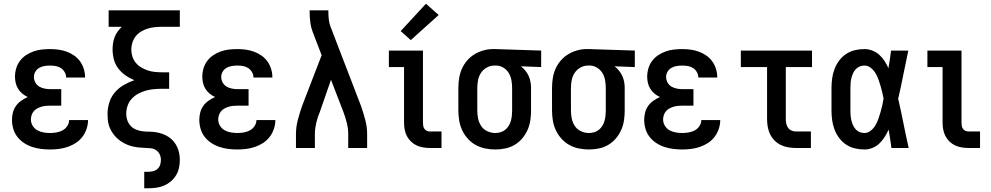

<svg xmlns="http://www.w3.org/2000/svg" viewBox="-20 -790 5290 1025"><path d="M247 8Q223 8 199 5Q175 2 152 -5.5Q129 -13 108.5 -26.5Q88 -40 73 -59Q58 -78 51 -102Q44 -126 44 -150Q44 -170 49 -189.5Q54 -209 65.5 -225Q77 -241 93.5 -252.5Q110 -264 128 -272Q113 -279 99.5 -290Q86 -301 77 -315.5Q68 -330 64 -346.5Q60 -363 60 -380Q60 -403 66.5 -425Q73 -447 86.5 -465Q100 -483 119 -495.5Q138 -508 159 -515.5Q180 -523 202.5 -525.5Q225 -528 247 -528Q270 -528 292 -525Q314 -522 335 -514.5Q356 -507 375 -494Q394 -481 407 -463Q420 -445 427 -423Q434 -401 434 -379Q434 -378 434 -377.5Q434 -377 434 -376H333Q333 -376 333 -376.5Q333 -377 333 -377Q333 -392 325 -405.5Q317 -419 304.5 -427Q292 -435 277 -437.5Q262 -440 247 -440Q232 -440 217 -437.5Q202 -435 189 -427.5Q176 -420 168.5 -407Q161 -394 161 -379Q161 -363 169 -349Q177 -335 190 -327.5Q203 -320 218.5 -317Q234 -314 250 -314H307V-226H250Q238 -226 226 -225Q214 -224 202 -220.5Q190 -217 179.5 -211.5Q169 -206 161 -197Q153 -188 149 -176Q145 -164 145 -152Q145 -134 154.5 -118.5Q164 -103 179.5 -94.5Q195 -86 212.5 -83Q230 -80 247 -80Q265 -80 282 -83Q299 -86 314 -94Q329 -102 339 -117Q349 -132 349 -149Q349 -149 349 -149Q349 -149 349 -149H450Q450 -149 450 -149Q450 -149 450 -149Q450 -125 442 -101.5Q434 -78 419.5 -59Q405 -40 385 -27Q365 -14 342 -6Q319 2 295 5Q271 8 247 8Z M750 215V127H773Q786 127 799 123.5Q812 120 821.5 111Q831 102 835 89.5Q839 77 839 64Q839 48 832.5 34Q826 20 813 11.5Q800 3 784.5 1.5Q769 0 754 -0.5Q739 -1 723.5 -2.5Q708 -4 693.5 -7Q679 -10 664.5 -15.5Q650 -21 637 -28.5Q624 -36 612 -46Q600 -56 590.5 -67.5Q581 -79 573.5 -92.5Q566 -106 561.5 -120.5Q557 -135 555.5 -150.5Q554 -166 554 -181Q554 -212 563.5 -242.5Q573 -273 593 -296.5Q613 -320 640.5 -336Q668 -352 697 -362Q672 -372 650 -387.5Q628 -403 611.5 -424.5Q595 -446 588 -472.5Q581 -499 581 -526Q581 -543 583.5 -559.5Q586 -576 592 -592Q598 -608 608 -621.5Q618 -635 630 -647H560V-735H940V-647H845Q826 -647 806.5 -645Q787 -643 769 -637.5Q751 -632 734 -622Q717 -612 705 -597Q693 -582 687 -563.5Q681 -545 681 -526Q681 -506 687 -487.5Q693 -469 705 -454.5Q717 -440 734 -430Q751 -420 769 -414Q787 -408 806.5 -406Q826 -404 845 -404H883V-316H845Q823 -316 801 -314Q779 -312 758 -306Q737 -300 717.5 -289.5Q698 -279 683 -262.5Q668 -246 661 -225Q654 -204 654 -182Q654 -164 660 -147Q666 -130 678.5 -117Q691 -104 708 -97.5Q725 -91 742.5 -89Q760 -87 778 -87Q796 -87 813.5 -84Q831 -81 848 -75Q865 -69 880 -59Q895 -49 906.5 -35.5Q918 -22 925.5 -6Q933 10 936.5 28Q940 46 940 64Q940 85 935.5 106Q931 127 920 145.5Q909 164 892.5 178Q876 192 856.5 200.5Q837 209 815.5 212Q794 215 773 215Z M1247 8Q1223 8 1199 5Q1175 2 1152 -5.5Q1129 -13 1108.5 -26.5Q1088 -40 1073 -59Q1058 -78 1051 -102Q1044 -126 1044 -150Q1044 -170 1049 -189.5Q1054 -209 1065.5 -225Q1077 -241 1093.5 -252.5Q1110 -264 1128 -272Q1113 -279 1099.5 -290Q1086 -301 1077 -315.5Q1068 -330 1064 -346.5Q1060 -363 1060 -380Q1060 -403 1066.5 -425Q1073 -447 1086.5 -465Q1100 -483 1119 -495.5Q1138 -508 1159 -515.5Q1180 -523 1202.5 -525.5Q1225 -528 1247 -528Q1270 -528 1292 -525Q1314 -522 1335 -514.5Q1356 -507 1375 -494Q1394 -481 1407 -463Q1420 -445 1427 -423Q1434 -401 1434 -379Q1434 -378 1434 -377.5Q1434 -377 1434 -376H1333Q1333 -376 1333 -376.5Q1333 -377 1333 -377Q1333 -392 1325 -405.5Q1317 -419 1304.5 -427Q1292 -435 1277 -437.5Q1262 -440 1247 -440Q1232 -440 1217 -437.5Q1202 -435 1189 -427.5Q1176 -420 1168.5 -407Q1161 -394 1161 -379Q1161 -363 1169 -349Q1177 -335 1190 -327.5Q1203 -320 1218.5 -317Q1234 -314 1250 -314H1307V-226H1250Q1238 -226 1226 -225Q1214 -224 1202 -220.5Q1190 -217 1179.5 -211.5Q1169 -206 1161 -197Q1153 -188 1149 -176Q1145 -164 1145 -152Q1145 -134 1154.5 -118.5Q1164 -103 1179.5 -94.5Q1195 -86 1212.5 -83Q1230 -80 1247 -80Q1265 -80 1282 -83Q1299 -86 1314 -94Q1329 -102 1339 -117Q1349 -132 1349 -149Q1349 -149 1349 -149Q1349 -149 1349 -149H1450Q1450 -149 1450 -149Q1450 -149 1450 -149Q1450 -125 1442 -101.5Q1434 -78 1419.5 -59Q1405 -40 1385 -27Q1365 -14 1342 -6Q1319 2 1295 5Q1271 8 1247 8Z M1560 0V-74Q1560 -112 1570 -150Q1580 -188 1593 -225L1665 -412L1697 -495L1650 -618Q1640 -644 1636.5 -672Q1633 -700 1633 -728V-735H1733V-728Q1733 -708 1735 -688Q1737 -668 1744 -649L1907 -225Q1920 -188 1930 -150Q1940 -112 1940 -74V0H1839V-74Q1839 -104 1831.5 -134Q1824 -164 1813 -193L1747 -364L1688 -194Q1682 -180 1677 -165Q1672 -150 1668.5 -135Q1665 -120 1663 -104.5Q1661 -89 1661 -74V0Z M2275 0Q2257 0 2239 -3Q2221 -6 2204.5 -13.5Q2188 -21 2174.5 -34Q2161 -47 2152.5 -63Q2144 -79 2140.5 -97.5Q2137 -116 2137 -134V-432H2056V-520H2238V-134Q2238 -126 2239.5 -117.5Q2241 -109 2246 -102Q2251 -95 2259 -91.5Q2267 -88 2275 -88H2337V0ZM2173 -576 2119 -624 2254 -770 2322 -710Z M2624 8Q2597 8 2570 2.5Q2543 -3 2519.5 -16Q2496 -29 2477.5 -49.5Q2459 -70 2447.5 -94.5Q2436 -119 2431.5 -146Q2427 -173 2427 -200V-320Q2427 -346 2431 -372Q2435 -398 2445.5 -422Q2456 -446 2473 -466Q2490 -486 2512 -499.5Q2534 -513 2559.5 -520.5Q2585 -528 2611 -528Q2614 -528 2617.5 -528Q2621 -528 2625 -528L2869 -520V-432L2761 -436Q2774 -426 2784.5 -413Q2795 -400 2802 -385Q2809 -370 2812 -353.5Q2815 -337 2815 -320V-200Q2815 -173 2811 -146.5Q2807 -120 2796 -95.5Q2785 -71 2767.5 -50.5Q2750 -30 2727 -16.5Q2704 -3 2677.5 2.5Q2651 8 2624 8ZM2624 -80Q2638 -80 2652 -84Q2666 -88 2677 -97Q2688 -106 2695.5 -118Q2703 -130 2707 -144Q2711 -158 2712.5 -172Q2714 -186 2714 -200V-320Q2714 -340 2710.5 -360.5Q2707 -381 2697 -398.5Q2687 -416 2669.5 -427.5Q2652 -439 2632 -440H2625Q2623 -440 2621.5 -440Q2620 -440 2619 -440Q2597 -440 2578 -429Q2559 -418 2547.5 -400.5Q2536 -383 2532 -362Q2528 -341 2528 -320V-200Q2528 -178 2532.5 -156.5Q2537 -135 2549 -117Q2561 -99 2581.5 -89.5Q2602 -80 2624 -80Z M3124 8Q3097 8 3070 2.5Q3043 -3 3019.5 -16Q2996 -29 2977.5 -49.5Q2959 -70 2947.5 -94.5Q2936 -119 2931.5 -146Q2927 -173 2927 -200V-320Q2927 -346 2931 -372Q2935 -398 2945.5 -422Q2956 -446 2973 -466Q2990 -486 3012 -499.5Q3034 -513 3059.5 -520.5Q3085 -528 3111 -528Q3114 -528 3117.5 -528Q3121 -528 3125 -528L3369 -520V-432L3261 -436Q3274 -426 3284.5 -413Q3295 -400 3302 -385Q3309 -370 3312 -353.5Q3315 -337 3315 -320V-200Q3315 -173 3311 -146.5Q3307 -120 3296 -95.5Q3285 -71 3267.5 -50.5Q3250 -30 3227 -16.5Q3204 -3 3177.5 2.5Q3151 8 3124 8ZM3124 -80Q3138 -80 3152 -84Q3166 -88 3177 -97Q3188 -106 3195.5 -118Q3203 -130 3207 -144Q3211 -158 3212.5 -172Q3214 -186 3214 -200V-320Q3214 -340 3210.5 -360.5Q3207 -381 3197 -398.5Q3187 -416 3169.5 -427.5Q3152 -439 3132 -440H3125Q3123 -440 3121.5 -440Q3120 -440 3119 -440Q3097 -440 3078 -429Q3059 -418 3047.5 -400.5Q3036 -383 3032 -362Q3028 -341 3028 -320V-200Q3028 -178 3032.5 -156.5Q3037 -135 3049 -117Q3061 -99 3081.5 -89.5Q3102 -80 3124 -80Z M3622 8Q3598 8 3574 5Q3550 2 3527 -5.5Q3504 -13 3483.5 -26.5Q3463 -40 3448 -59Q3433 -78 3426 -102Q3419 -126 3419 -150Q3419 -170 3424 -189.5Q3429 -209 3440.5 -225Q3452 -241 3468.5 -252.5Q3485 -264 3503 -272Q3488 -279 3474.5 -290Q3461 -301 3452 -315.5Q3443 -330 3439 -346.5Q3435 -363 3435 -380Q3435 -403 3441.5 -425Q3448 -447 3461.5 -465Q3475 -483 3494 -495.5Q3513 -508 3534 -515.5Q3555 -523 3577.5 -525.5Q3600 -528 3622 -528Q3645 -528 3667 -525Q3689 -522 3710 -514.5Q3731 -507 3750 -494Q3769 -481 3782 -463Q3795 -445 3802 -423Q3809 -401 3809 -379Q3809 -378 3809 -377.5Q3809 -377 3809 -376H3708Q3708 -376 3708 -376.5Q3708 -377 3708 -377Q3708 -392 3700 -405.5Q3692 -419 3679.5 -427Q3667 -435 3652 -437.5Q3637 -440 3622 -440Q3607 -440 3592 -437.5Q3577 -435 3564 -427.5Q3551 -420 3543.5 -407Q3536 -394 3536 -379Q3536 -363 3544 -349Q3552 -335 3565 -327.5Q3578 -320 3593.5 -317Q3609 -314 3625 -314H3682V-226H3625Q3613 -226 3601 -225Q3589 -224 3577 -220.5Q3565 -217 3554.5 -211.5Q3544 -206 3536 -197Q3528 -188 3524 -176Q3520 -164 3520 -152Q3520 -134 3529.5 -118.5Q3539 -103 3554.5 -94.5Q3570 -86 3587.5 -83Q3605 -80 3622 -80Q3640 -80 3657 -83Q3674 -86 3689 -94Q3704 -102 3714 -117Q3724 -132 3724 -149Q3724 -149 3724 -149Q3724 -149 3724 -149H3825Q3825 -149 3825 -149Q3825 -149 3825 -149Q3825 -125 3817 -101.5Q3809 -78 3794.5 -59Q3780 -40 3760 -27Q3740 -14 3717 -6Q3694 2 3670 5Q3646 8 3622 8Z M4229 0Q4209 0 4188 -3.5Q4167 -7 4148.5 -16Q4130 -25 4115 -40Q4100 -55 4091 -74Q4082 -93 4078.5 -113.5Q4075 -134 4075 -155V-432H3935V-520H4315V-432H4175V-155Q4175 -142 4177.5 -130Q4180 -118 4187 -108Q4194 -98 4205.5 -93Q4217 -88 4229 -88H4309V0Z M4595 8Q4569 8 4543.5 2Q4518 -4 4496.5 -18.5Q4475 -33 4459.5 -54Q4444 -75 4435 -99Q4426 -123 4422.5 -148.5Q4419 -174 4419 -200V-320Q4419 -346 4422.5 -371.5Q4426 -397 4435 -421Q4444 -445 4459.5 -466Q4475 -487 4496.5 -501.5Q4518 -516 4543.5 -522Q4569 -528 4595 -528Q4616 -528 4637 -520Q4658 -512 4674 -497.5Q4690 -483 4702 -464.5Q4714 -446 4723 -426Q4727 -450 4730.5 -473.5Q4734 -497 4737 -520H4829Q4815 -456 4802.5 -391.5Q4790 -327 4775 -263Q4790 -198 4803 -132Q4816 -66 4831 0H4739Q4736 -25 4732 -49.5Q4728 -74 4724 -98Q4715 -78 4703 -59Q4691 -40 4675 -24.5Q4659 -9 4638 -0.5Q4617 8 4595 8ZM4595 -80Q4613 -80 4628.5 -92.5Q4644 -105 4653.5 -121Q4663 -137 4669 -154.5Q4675 -172 4680.5 -190.5Q4686 -209 4690 -227Q4694 -245 4697 -264Q4694 -281 4689.5 -299Q4685 -317 4680 -334.5Q4675 -352 4668.5 -369Q4662 -386 4652.5 -401.5Q4643 -417 4628 -428.5Q4613 -440 4595 -440Q4581 -440 4569 -435Q4557 -430 4548 -420Q4539 -410 4533.5 -397.5Q4528 -385 4525 -372.5Q4522 -360 4521 -346.5Q4520 -333 4520 -320V-200Q4520 -187 4521 -173.5Q4522 -160 4525 -147.5Q4528 -135 4533.5 -122.5Q4539 -110 4548 -100Q4557 -90 4569 -85Q4581 -80 4595 -80Z M5150 0Q5132 0 5114 -3Q5096 -6 5079.5 -13.5Q5063 -21 5049.5 -34Q5036 -47 5027.5 -63Q5019 -79 5015.5 -97.5Q5012 -116 5012 -134V-432H4931V-520H5113V-134Q5113 -126 5114.5 -117.5Q5116 -109 5121 -102Q5126 -95 5134 -91.5Q5142 -88 5150 -88H5212V0Z"/></svg>

Font: Zed Sans Semibold
Style: Regular
Weight: 600
Designer: Belleve Invis
Foundry: Belleve Invis
Version: Version 1.0.0; ttfautohint (v1.8.4)